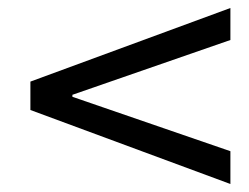

<svg xmlns="http://www.w3.org/2000/svg" viewBox="-20 -603 622 480"><path d="M56 -328V-399L556 -583V-503L161 -366V-361L556 -225V-143Z"/></svg>

Font: Nebula Sans Medium
Style: Regular
Weight: 500
Italic angle: -9°
Designer: Paul D. Hunt for Adobe (as Source Sans)
Foundry: Nebula Entertainment & Broadcasting LLC
Version: Version 1.010